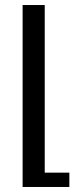

<svg xmlns="http://www.w3.org/2000/svg" viewBox="-20 -544 316 764"><path d="M256 143V200H70V-524H158V143Z"/></svg>

Font: ColatingCofangSans
Style: Regular
Weight: 400
Foundry: GNU
Version: Version 412.227;June 27, 2022;FontCreator 11.0.0.2412 32-bit